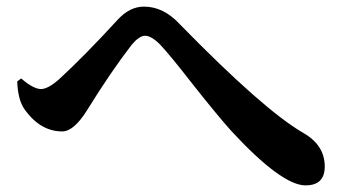

<svg xmlns="http://www.w3.org/2000/svg" viewBox="-20 -629 1040 580"><path d="M32 -383 44 -392Q81 -360 104 -360Q125 -360 159 -390Q237 -462 336 -570Q372 -609 415 -609Q474 -609 523 -556Q777 -296 897 -227Q961 -190 961 -126Q961 -69 903 -69Q831 -69 679 -233Q636 -281 561 -376Q491 -466 463 -495Q437 -521 418 -521Q401 -521 378 -494Q314 -411 243 -296Q203 -232 168 -232Q100 -232 52 -302Q34 -330 32 -383Z"/></svg>

Font: Source Han Serif JP
Style: Bold
Weight: 700
Designer: Ryoko NISHIZUKA  (kana & ideographs); Frank Grießhammer (Latin, Greek & Cyrillic); Wenlong ZHANG  (bopomofo); Sandoll Co
Foundry: Adobe Systems Incorporated
Version: Version 1.000;PS 1;hotconv 16.6.53;makeotf.lib2.5.65590